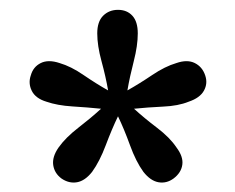

<svg xmlns="http://www.w3.org/2000/svg" viewBox="-20 -702 488 398"><path d="M405.3 -545.9Q411.1 -529.3 402.8 -514.2Q394.5 -499 371.1 -491.2Q349.6 -482.4 317.9 -481Q286.1 -479.5 257.8 -476.6Q279.3 -457 305.7 -437Q332 -417 345.7 -396.5Q360.4 -377 357.9 -360.4Q355.5 -343.8 339.8 -332Q325.2 -321.3 308.6 -324.2Q292 -327.1 277.3 -345.7Q261.7 -367.2 249.5 -400.9Q237.3 -434.6 224.6 -460.9Q211.9 -434.6 199.2 -400.9Q186.5 -367.2 170.9 -345.7Q156.2 -327.1 139.6 -324.2Q123 -321.3 107.4 -332Q92.8 -342.8 90.3 -359.9Q87.9 -377 101.6 -396.5Q116.2 -417 142.1 -437Q168 -457 189.5 -476.6Q161.1 -479.5 129.9 -481.4Q98.6 -483.4 76.2 -491.2Q53.7 -498 45.9 -513.7Q38.1 -529.3 43.9 -545.9Q48.8 -563.5 64.5 -571.3Q80.1 -579.1 103.5 -571.3Q127 -564.5 153.3 -546.4Q179.7 -528.3 204.1 -514.6Q199.2 -543 190.4 -575.2Q181.6 -607.4 181.6 -632.8Q181.6 -657.2 193.8 -669.4Q206.1 -681.6 224.6 -681.6Q243.2 -681.6 254.4 -669.4Q265.6 -657.2 265.6 -632.8Q265.6 -607.4 257.3 -575.2Q249 -543 244.1 -514.6Q268.6 -528.3 295.4 -546.4Q322.3 -564.5 345.7 -571.3Q368.2 -579.1 383.8 -571.3Q399.4 -563.5 405.3 -545.9Z"/></svg>

Font: Crimson Pro Medium
Style: Regular
Weight: 500
Designer: Jacques Le Bailly
Foundry: Baron von Fonthausen
Version: Version 1.003